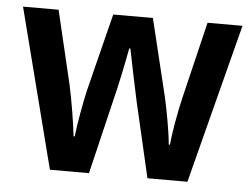

<svg xmlns="http://www.w3.org/2000/svg" viewBox="-44 -597 854 651"><g transform="rotate(5 383.0 -271.5)"><path d="M421 -255 480 0H616L756 -543H637L574 -281C561 -227 549 -155 546 -120H542C538 -166 524 -239 515 -279L451 -543H316L250 -280C240 -237 226 -160 222 -120H218C213 -165 201 -240 189 -294L130 -543H9L148 0H281L342 -255C354 -300 373 -394 380 -433H384C391 -396 411 -302 421 -255Z"/></g></svg>

Font: Noto Sans Armenian SemiCondensed SemiBold
Style: Regular
Weight: 600
Width: 4
Designer: Monotype Design Team
Foundry: Monotype Imaging Inc.
Version: Version 2.008